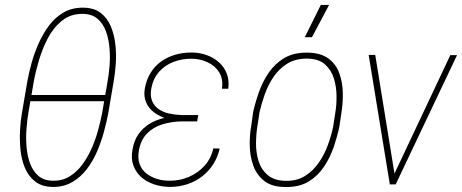

<svg xmlns="http://www.w3.org/2000/svg" viewBox="-20 -753 1886 784"><path d="M317.9 -721.7Q363.3 -721.7 390.9 -700.4Q418.5 -679.2 432.6 -645Q446.8 -610.8 451.2 -570.6Q455.6 -530.3 452.6 -491Q449.7 -451.7 444.3 -421.4L421.9 -290Q415.5 -255.9 404.5 -215.3Q393.6 -174.8 376.7 -135.3Q359.9 -95.7 334.7 -62.7Q309.6 -29.8 275.6 -9.8Q241.7 10.3 197.3 10.3Q151.9 10.3 124 -11.5Q96.2 -33.2 82 -66.9Q67.9 -100.6 63.7 -140.9Q59.6 -181.2 61.8 -220.5Q64 -259.8 69.3 -290L91.8 -421.4Q97.7 -455.1 108.9 -495.6Q120.1 -536.1 137.7 -575.7Q155.3 -615.2 179.9 -648.4Q204.6 -681.6 239 -701.7Q273.4 -721.7 317.9 -721.7ZM316.9 -696.3Q268.6 -696.8 233.4 -668.7Q198.2 -640.6 175.5 -597.2Q152.8 -553.7 138.9 -506.3Q125 -459 118.2 -421.4L108.4 -365.2H409.7L419.4 -421.4Q424.3 -447.3 427.2 -482.7Q430.2 -518.1 427.2 -555.4Q424.3 -592.8 412.8 -624.5Q401.4 -656.2 378.2 -676.3Q355 -696.3 316.9 -696.3ZM197.8 -15.1Q235.8 -14.6 265.9 -33.7Q295.9 -52.7 317.9 -83.3Q339.8 -113.8 355.7 -150.6Q371.6 -187.5 381.3 -224.1Q391.1 -260.7 397 -291L405.3 -339.8H104L95.7 -291Q91.3 -265.1 88.4 -229.2Q85.4 -193.4 88.1 -156.2Q90.8 -119.1 102.3 -86.9Q113.8 -54.7 136.7 -34.9Q159.7 -15.1 197.8 -15.1Z M716.3 -279.3H788.1L785.2 -257.3H718.8Q679.2 -256.3 642.6 -245.1Q606 -233.9 580.8 -208.5Q555.7 -183.1 547.4 -140.1Q541.5 -107.4 549.8 -84Q558.1 -60.5 576.9 -45.4Q595.7 -30.3 621.1 -22.5Q646.5 -14.6 674.3 -15.1Q714.8 -15.1 751.5 -30.8Q788.1 -46.4 814.9 -75.9Q841.8 -105.5 851.1 -147L877 -146.5Q869.1 -110.8 850.3 -81.8Q831.5 -52.7 804.7 -32.2Q777.8 -11.7 744.4 -0.7Q710.9 10.3 673.3 10.3Q639.2 9.8 609.1 -0.2Q579.1 -10.3 557.1 -29.5Q535.2 -48.8 524.7 -77.1Q514.2 -105.5 521 -141.6Q526.9 -178.7 545.2 -204.8Q563.5 -231 590.3 -247.3Q617.2 -263.7 649.7 -271.2Q682.1 -278.8 716.3 -279.3ZM785.6 -259.8H717.3Q689.5 -260.3 661.1 -268.6Q632.8 -276.9 610.6 -293Q588.4 -309.1 577.1 -333.7Q565.9 -358.4 571.3 -391.6Q577.6 -427.2 594.5 -454.8Q611.3 -482.4 636.7 -501Q662.1 -519.5 694.1 -529.1Q726.1 -538.6 761.7 -538.6Q794.4 -538.6 823.2 -528.3Q852.1 -518.1 873.8 -498.8Q895.5 -479.5 906 -452.4Q916.5 -425.3 912.1 -390.6H886.2Q892.1 -430.2 875 -457.5Q857.9 -484.9 827.1 -499Q796.4 -513.2 761.2 -513.2Q722.7 -513.2 688.5 -500.2Q654.3 -487.3 630.1 -460.4Q606 -433.6 598.1 -393.6Q592.3 -362.8 600.8 -341.6Q609.4 -320.3 627.7 -307.6Q646 -294.9 669.9 -289.6Q693.8 -284.2 720.2 -283.2H789.6Z M1005.9 -239.3 1013.7 -295.4Q1022.5 -335 1037.4 -377.2Q1052.2 -419.4 1077.4 -456.3Q1102.5 -493.2 1140.6 -515.9Q1178.7 -538.6 1234.9 -538.1Q1289.6 -537.6 1321.3 -513.9Q1353 -490.2 1366.2 -452.1Q1379.4 -414.1 1379.9 -371.6Q1380.4 -329.1 1374 -292L1365.7 -235.4Q1357.4 -196.3 1342.8 -153.1Q1328.1 -109.9 1303.2 -72.5Q1278.3 -35.2 1240.7 -12Q1203.1 11.2 1146.5 10.7Q1090.8 10.7 1059.3 -13.9Q1027.8 -38.6 1014.2 -77.1Q1000.5 -115.7 999.8 -158.9Q999 -202.1 1005.9 -239.3ZM1040 -295.9 1031.2 -238.8Q1025.9 -207.5 1025.4 -169.2Q1024.9 -130.9 1035.6 -95.9Q1046.4 -61 1073.2 -38.1Q1100.1 -15.1 1147.5 -14.6Q1192.9 -13.7 1226.1 -34.9Q1259.3 -56.2 1282 -89.1Q1304.7 -122.1 1318.8 -160.9Q1333 -199.7 1340.3 -235.4L1349.1 -292.5Q1354.5 -322.8 1354.2 -360.4Q1354 -397.9 1343.5 -432.4Q1333 -466.8 1307.1 -490Q1281.2 -513.2 1233.4 -513.7Q1186 -513.7 1152.3 -492.7Q1118.7 -471.7 1096.4 -438.2Q1074.2 -404.8 1060.8 -366.9Q1047.4 -329.1 1040 -295.9ZM1224.6 -601.1 1290 -732.9H1323.7L1253.9 -601.1Z M1583.5 -28.8 1818.8 -527.8H1846.2L1595.7 0H1572.3ZM1512.2 -528.8 1593.3 -28.8 1594.7 0H1571.8L1485.4 -528.8Z"/></svg>

Font: Roboto Condensed Thin
Style: Italic
Weight: 250
Italic angle: -12°
Designer: Christian Robertson
Foundry: Google
Version: Version 3.008; 2023